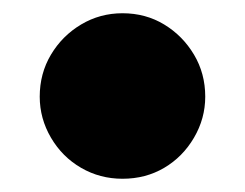

<svg xmlns="http://www.w3.org/2000/svg" viewBox="-20 -458 370 290"><path d="M165 -188Q131 -188 102.5 -204.5Q74 -221 57 -250Q40 -279 40 -312Q40 -347 57 -375.5Q74 -404 102.5 -421Q131 -438 165 -438Q200 -438 228 -421Q256 -404 273 -375.5Q290 -347 290 -312Q290 -279 273 -250Q256 -221 228 -204.5Q200 -188 165 -188Z"/></svg>

Font: Rubik
Style: Bold
Weight: 700
Designer: Hubert and Fischer
Foundry: Hubert and Fischer
Version: Version 2.300;gftools[0.9.30]